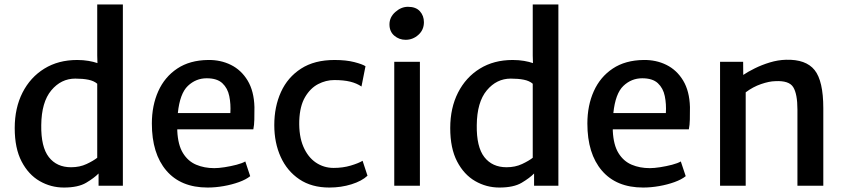

<svg xmlns="http://www.w3.org/2000/svg" viewBox="-20 -833 3794 861"><path d="M266.5 8Q208 8 157.8 -21Q107.5 -50 76.8 -109Q46 -168 46 -258.5Q46 -349 81 -417.8Q116 -486.5 178.8 -525.2Q241.5 -564 326 -564Q353.5 -564 376.8 -560Q400 -556 417 -550L416 -584V-813H531V0H422V-55Q402.5 -35 366.5 -13.5Q330.5 8 266.5 8ZM165 -272Q163.5 -174 199 -128.5Q234.5 -83 298.5 -83Q337.5 -83 368.2 -97.5Q399 -112 416 -125.5V-457.5Q401 -470.5 376.2 -475.5Q351.5 -480.5 317.5 -480.5Q254 -480.5 210 -427.8Q166 -375 165 -272Z M911 8Q791 8 726 -68Q661 -144 661 -279Q661 -360 689.8 -424Q718.5 -488 774.8 -525.5Q831 -563 913 -564Q969 -565 1015.5 -542Q1062 -519 1090.5 -471.8Q1119 -424.5 1121 -353Q1121 -321.5 1120.5 -296.8Q1120 -272 1116 -253H775Q775 -249.5 775 -246Q778 -183 800.5 -146.5Q823 -110 859.5 -94.5Q896 -79 941 -79Q960 -79 987.5 -83.2Q1015 -87.5 1040.8 -94.2Q1066.5 -101 1080 -109L1102 -43Q1083.5 -28 1051.8 -16.5Q1020 -5 983 1.5Q946 8 911 8ZM907 -482Q858.5 -482 822.5 -447.8Q786.5 -413.5 777.5 -326H1013Q1015.5 -366 1008.2 -401.8Q1001 -437.5 977.2 -459.8Q953.5 -482 907 -482Z M1210 -272Q1210 -354.5 1240 -420.5Q1270 -486.5 1330 -525.2Q1390 -564 1480 -564Q1532.5 -564 1569 -554.5Q1605.5 -545 1619 -536L1601 -445Q1580 -459.5 1550.5 -466.8Q1521 -474 1479 -474Q1441.5 -474 1406.5 -455.8Q1371.5 -437.5 1348 -397.5Q1324.5 -357.5 1322 -292Q1320 -223 1340.2 -175.8Q1360.5 -128.5 1396.2 -104.2Q1432 -80 1476 -80Q1517.5 -80 1552.8 -90.5Q1588 -101 1606 -112L1628 -45Q1602.5 -21 1556 -6.5Q1509.5 8 1457 8Q1377.5 8 1322.5 -29Q1267.5 -66 1238.8 -129.2Q1210 -192.5 1210 -272Z M1748 0V-556H1863V0ZM1799 -654.5Q1770 -654.5 1748.2 -673Q1726.5 -691.5 1726.5 -723.5Q1726.5 -756 1752.8 -779.2Q1779 -802.5 1809.5 -802.5Q1845 -802.5 1863 -782.5Q1881 -762.5 1881 -733.5Q1881 -699 1856.2 -676.8Q1831.5 -654.5 1799 -654.5Z M2219.5 8Q2161 8 2110.8 -21Q2060.5 -50 2029.8 -109Q1999 -168 1999 -258.5Q1999 -349 2034 -417.8Q2069 -486.5 2131.8 -525.2Q2194.5 -564 2279 -564Q2306.5 -564 2329.8 -560Q2353 -556 2370 -550L2369 -584V-813H2484V0H2375V-55Q2355.5 -35 2319.5 -13.5Q2283.5 8 2219.5 8ZM2118 -272Q2116.5 -174 2152 -128.5Q2187.5 -83 2251.5 -83Q2290.5 -83 2321.2 -97.5Q2352 -112 2369 -125.5V-457.5Q2354 -470.5 2329.2 -475.5Q2304.5 -480.5 2270.5 -480.5Q2207 -480.5 2163 -427.8Q2119 -375 2118 -272Z M2864 8Q2744 8 2679 -68Q2614 -144 2614 -279Q2614 -360 2642.8 -424Q2671.5 -488 2727.8 -525.5Q2784 -563 2866 -564Q2922 -565 2968.5 -542Q3015 -519 3043.5 -471.8Q3072 -424.5 3074 -353Q3074 -321.5 3073.5 -296.8Q3073 -272 3069 -253H2728Q2728 -249.5 2728 -246Q2731 -183 2753.5 -146.5Q2776 -110 2812.5 -94.5Q2849 -79 2894 -79Q2913 -79 2940.5 -83.2Q2968 -87.5 2993.8 -94.2Q3019.5 -101 3033 -109L3055 -43Q3036.5 -28 3004.8 -16.5Q2973 -5 2936 1.5Q2899 8 2864 8ZM2860 -482Q2811.5 -482 2775.5 -447.8Q2739.5 -413.5 2730.5 -326H2966Q2968.5 -366 2961.2 -401.8Q2954 -437.5 2930.2 -459.8Q2906.5 -482 2860 -482Z M3209 0V-556H3312.5L3313 -497Q3333.5 -511 3364.8 -526.5Q3396 -542 3432.2 -553Q3468.5 -564 3504.5 -565Q3594 -567.5 3633 -518.8Q3672 -470 3672 -347.5V0H3556V-341.5Q3556 -411.5 3537.2 -442Q3518.5 -472.5 3456 -469Q3429.5 -468.5 3393 -456Q3356.5 -443.5 3324 -419V0Z"/></svg>

Font: Merriweather Sans
Style: Regular
Weight: 400
Designer: Eben Sorkin
Foundry: Eben Sorkin
Version: Version 1.008; ttfautohint (v1.7.19-72a1) -l 8 -r 50 -G 200 